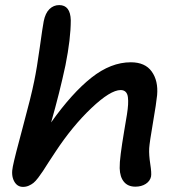

<svg xmlns="http://www.w3.org/2000/svg" viewBox="-20 -690 704 759"><path d="M515.1 47.9Q485.8 47.9 470 28.8Q454.1 9.8 453.1 -24.9Q452.6 -45.9 457.3 -82.3Q461.9 -118.7 470.9 -172.1Q480 -225.6 481.9 -237.8Q485.4 -260.3 486.3 -276.1Q487.3 -292 485.6 -305.9Q483.9 -319.8 476.6 -326.9Q469.2 -334 457 -334Q416.5 -334 341.3 -262.7Q266.1 -191.4 199.2 -89.8Q187.5 -72.8 172.4 -49.1Q157.2 -25.4 149.7 -13.7Q142.1 -2 131.1 12.5Q120.1 26.9 112.1 33.2Q104 39.6 93.5 44.2Q83 48.8 70.8 48.8Q47.4 48.8 35.4 25.6Q23.4 2.4 30.8 -32.2Q38.1 -69.3 70.8 -189.9Q103.5 -310.5 115.2 -369.1Q126 -420.9 137.2 -502.2Q148.4 -583.5 152.8 -606Q159.2 -638.2 175.5 -654.1Q191.9 -669.9 213.9 -669.9Q258.3 -669.9 259.8 -609.9Q259.8 -537.1 238.8 -432.1Q215.8 -324.2 182.1 -206.1Q265.1 -322.8 341.8 -383.3Q418.5 -443.8 497.1 -443.8Q553.7 -443.8 579.8 -407.2Q606 -370.6 601.1 -314Q598.1 -282.7 584.7 -205.1Q571.3 -127.4 569.8 -104Q568.4 -77.6 574 -41.7Q579.6 -5.9 577.1 7.8Q573.2 25.9 556.2 36.9Q539.1 47.9 515.1 47.9Z"/></svg>

Font: Shantell Sans Bouncy
Style: Italic
Weight: 500
Italic angle: -11.31°
Designer: Stephen Nixon, Anya Danilova, Shantell Martin
Foundry: Arrow Type
Version: Version 1.006;[9816181b4]